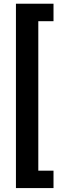

<svg xmlns="http://www.w3.org/2000/svg" viewBox="-20 -839 314 1018"><path d="M263.7 -726.6H183.1V65.9H263.7V158.2H64.5V-819.3H263.7Z"/></svg>

Font: Roboto-o Medium
Style: Regular
Weight: 500
Designer: Google
Version: Version 2.134; 2016; ttfautohint (v1.6)